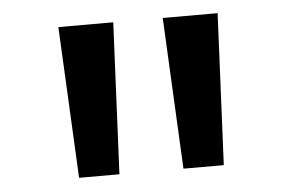

<svg xmlns="http://www.w3.org/2000/svg" viewBox="-36 -872 695 460"><g transform="rotate(-5 311.0 -642.0)"><path d="M137 -460.5 119 -824.5H251L234 -460.5ZM388 -460.5 370 -824.5H502L485 -460.5Z"/></g></svg>

Font: Merriweather Sans Medium
Style: Regular
Weight: 500
Designer: Eben Sorkin
Foundry: Eben Sorkin
Version: Version 2.001